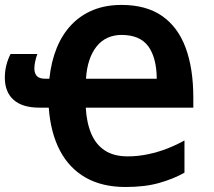

<svg xmlns="http://www.w3.org/2000/svg" viewBox="-20 -745 862 775"><path d="M470.7 -725.1Q569.8 -725.1 634 -680.7Q698.2 -636.2 729.2 -552.5Q760.3 -468.8 760.3 -351.1V-310.5H326.2Q329.6 -249.5 348.4 -205.3Q367.2 -161.1 403.3 -137.5Q439.5 -113.8 495.6 -113.8Q537.1 -113.8 578.4 -122.6Q619.6 -131.3 657.2 -146.2Q694.8 -161.1 724.6 -178.2V-47.9Q680.2 -22.9 622.8 -6.6Q565.4 9.8 486.8 9.8Q392.1 9.8 325.4 -28.3Q258.8 -66.4 221.4 -138.2Q184.1 -210 176.8 -310.5H138.7Q70.3 -310.5 34.9 -342Q-0.5 -373.5 -0.5 -431.6Q-0.5 -457.5 5.6 -481.7Q11.7 -505.9 22.5 -526.9H130.9Q126.5 -516.1 122.6 -499.5Q118.7 -482.9 118.7 -468.3Q118.7 -449.7 128.4 -438.5Q138.2 -427.2 163.1 -427.2H179.2Q186.5 -496.1 209 -551.3Q231.4 -606.4 268.6 -645.3Q305.7 -684.1 356.2 -704.6Q406.7 -725.1 470.7 -725.1ZM470.7 -604Q439 -604 413.3 -592Q387.7 -580.1 369.4 -556.9Q351.1 -533.7 340.3 -501Q329.6 -468.3 327.1 -427.2H612.8Q611.8 -513.2 578.1 -558.6Q544.4 -604 470.7 -604Z"/></svg>

Font: Open Sans SemiCondensed
Style: Bold
Weight: 700
Width: 4
Designer: Monotype Design Team
Foundry: Monotype Imaging Inc.
Version: Version 3.003